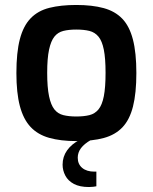

<svg xmlns="http://www.w3.org/2000/svg" viewBox="-20 -563 616 773"><path d="M287 5Q224 5 178 -8Q132 -21 103 -52Q74 -83 60 -136Q46 -189 46 -269Q46 -352 60 -405.5Q74 -459 103.5 -489.5Q133 -520 179 -531.5Q225 -543 287 -543Q351 -543 397 -530.5Q443 -518 472 -488Q501 -458 515 -404.5Q529 -351 529 -269Q529 -188 515.5 -134.5Q502 -81 473 -50.5Q444 -20 398 -7.5Q352 5 287 5ZM287 -94Q318 -94 340 -99.5Q362 -105 376.5 -122.5Q391 -140 398 -175.5Q405 -211 405 -270Q405 -328 398 -363Q391 -398 376.5 -415.5Q362 -433 340 -438.5Q318 -444 287 -444Q257 -444 235 -438.5Q213 -433 199 -415.5Q185 -398 177.5 -363Q170 -328 170 -270Q170 -211 177.5 -175.5Q185 -140 199 -122.5Q213 -105 235 -99.5Q257 -94 287 -94ZM338 190Q301 190 277.5 177.5Q254 165 243 144Q232 123 232 100Q232 68 250 42.5Q268 17 301 0H347Q319 16 306 33.5Q293 51 293 72Q293 98 311 113Q329 128 360 128H368V187Q363 188 355 189Q347 190 338 190Z"/></svg>

Font: Exo Thin SemiBold
Style: Regular
Weight: 600
Version: Version 2.000